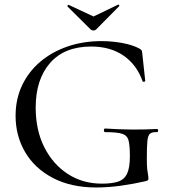

<svg xmlns="http://www.w3.org/2000/svg" viewBox="-20 -818 756 850"><path d="M406 12Q294 12 213.5 -30.5Q133 -73 91 -145Q49 -217 49 -305Q49 -379 77.5 -439.5Q106 -500 157.5 -544Q209 -588 278.5 -612Q348 -636 429 -636Q476 -636 522 -627.5Q568 -619 597 -603Q606 -598 607.5 -593.5Q609 -589 610 -580L623 -460Q623 -457 617.5 -456Q612 -455 611 -459Q585 -532 526.5 -572Q468 -612 384 -612Q265 -612 201.5 -539Q138 -466 138 -342Q138 -242 176 -166.5Q214 -91 280 -48Q346 -5 431 -5Q476 -5 503 -14Q530 -23 542.5 -49Q555 -75 555 -126Q555 -174 549 -196.5Q543 -219 520 -226Q497 -233 446 -233Q440 -233 440 -241Q440 -249 445 -249Q510 -245 563.5 -244.5Q617 -244 675 -247Q680 -247 680 -240Q680 -233 675 -233Q654 -234 644.5 -226.5Q635 -219 632.5 -194Q630 -169 630 -116Q630 -83 632 -67Q634 -51 635.5 -43.5Q637 -36 637 -28Q637 -22 634.5 -20Q632 -18 625 -16Q573 -4 516 4Q459 12 406 12ZM382 -687 279 -789Q277 -792 280.5 -795Q284 -798 285 -796L394 -745L502 -797Q504 -799 507 -795.5Q510 -792 507 -790L405 -687Q401 -683 394 -683Q387 -683 382 -687Z"/></svg>

Font: Cormorant Garamond Light Medium
Style: Regular
Weight: 500
Version: Version 4.001